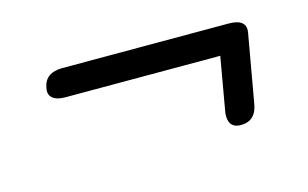

<svg xmlns="http://www.w3.org/2000/svg" viewBox="-41 -387 583 364"><g transform="rotate(-15 250.5 -205.0)"><path d="M373 -133Q373 -139 374 -143L392 -246H88Q71 -246 63 -253Q55 -260 58 -273Q63 -301 97 -301H423Q460 -301 454 -273L431 -143Q426 -109 396 -109Q373 -109 373 -133Z"/></g></svg>

Font: Kodchasan Light
Style: Italic
Weight: 300
Italic angle: -10°
Version: Version 1.000; ttfautohint (v1.6)